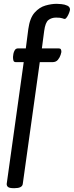

<svg xmlns="http://www.w3.org/2000/svg" viewBox="-20 -776 386 1004"><path d="M276 -756Q284 -756 301 -754.5Q318 -753 332 -746.5Q346 -740 346 -726Q346 -721 341.5 -709Q337 -697 330.5 -687Q324 -677 318 -677Q315 -677 305.5 -680.5Q296 -684 273 -684Q250 -684 233.5 -671.5Q217 -659 211 -614L199 -523H286Q295 -523 298 -518.5Q301 -514 301 -504Q301 -502 297 -489Q293 -476 283 -463.5Q273 -451 254 -451H188L99 186Q96 208 56 208H52Q31 208 23 202.5Q15 197 15 186L104 -451H64Q53 -451 50.5 -458.5Q48 -466 48 -478Q48 -484 50 -494.5Q52 -505 57.5 -514Q63 -523 75 -523H115L128 -624Q136 -682 161 -710Q186 -738 217.5 -747Q249 -756 276 -756Z"/></svg>

Font: Asap VF Beta
Style: Italic
Weight: 400
Italic angle: -6°
Designer: Pablo Cosgaya
Foundry: Pablo Cosgaya
Version: Version 1.007